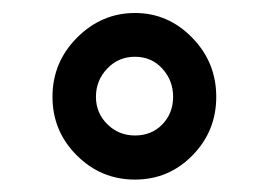

<svg xmlns="http://www.w3.org/2000/svg" viewBox="-20 -741 420 300"><path d="M190.9 -720.7Q242.7 -720.7 280.3 -682.1Q317.9 -643.6 317.9 -589.8Q317.9 -536.1 280.8 -498.3Q243.7 -460.4 190.9 -460.4Q137.7 -460.4 99.9 -498.3Q62 -536.1 62 -589.8Q62 -643.6 100.3 -682.1Q138.7 -720.7 190.9 -720.7ZM190.9 -529.3Q216.8 -529.3 233.6 -546.6Q250.5 -564 250.5 -589.8Q250.5 -615.2 233.6 -633.8Q216.8 -652.3 190.9 -652.3Q165 -652.3 147.5 -633.8Q129.9 -615.2 129.9 -589.8Q129.9 -564.5 147.7 -546.9Q165.5 -529.3 190.9 -529.3Z"/></svg>

Font: Vazir Medium FD
Style: Medium-FD
Weight: 500
Designer: Saber Rastikerdar
Foundry: Saber Rastikerdar
Version: Version 30.0.0